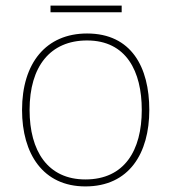

<svg xmlns="http://www.w3.org/2000/svg" viewBox="-20 -658 615 688"><path d="M416 -638H161V-614H416ZM515 -264C515 -417 451 -538 292 -538C145 -538 59 -432 59 -264C59 -107 134 10 286 10C443 10 515 -109 515 -264ZM86 -264C86 -420 160 -513 292 -513C433 -513 488 -402 488 -264C488 -119 426 -15 286 -15C151 -15 86 -117 86 -264Z"/></svg>

Font: Noto Sans Syriac Eastern Thin
Style: Regular
Weight: 100
Designer: Patrick Giasson and the Monotype Design Team
Foundry: Monotype Imaging Inc.
Version: Version 3.001